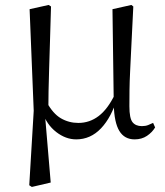

<svg xmlns="http://www.w3.org/2000/svg" viewBox="-20 -548 666 775"><path d="M98.1 199.8 116.1 -100.8 99.5 -510.9 176.5 -528 185.9 -521.8Q183.7 -440.4 181.7 -378.9Q179.7 -317.5 178.3 -269.3Q176.9 -221.2 176 -181.2Q175.1 -141.2 175.1 -101.7L161.7 -82.8L184.7 188.8L108.5 206.6ZM523.5 14.6Q482.5 14.6 461.8 -19.3Q441.1 -53.3 439.2 -125.3V-128.5L434 -510.9L510.3 -528L518.1 -521.8Q513.7 -435.6 510.7 -372.5Q507.7 -309.5 505.4 -263.6Q503.1 -217.8 502.7 -183.5Q502.3 -149.2 502.3 -119.2Q502.3 -70.5 515 -54.7Q527.7 -38.9 552.7 -38.9Q567.1 -38.9 577.8 -43.1Q588.4 -47.3 598 -52L606.1 -33.6Q594.2 -13.7 573.1 0.5Q552 14.6 523.5 14.6ZM287.6 14.6Q245.3 14.6 206.7 -15.3Q168.1 -45.3 150.7 -96.8H148.5L167.8 -136.8Q193.6 -89.2 225.8 -70.5Q258.1 -51.8 296.3 -51.8Q341.9 -51.8 378.6 -79.9Q415.3 -108 444 -167.6L456.6 -155.4H454.2Q430.3 -74.8 387.9 -30.1Q345.5 14.6 287.6 14.6Z"/></svg>

Font: Noto Serif HK ExtraLight
Style: Regular
Weight: 200
Designer: Ryoko NISHIZUKA 西塚涼子 (kana & ideographs); Frank Grießhammer (Latin, Greek & Cyrillic); Wenlong ZHANG 张文龙 (bopomofo); San
Foundry: Adobe
Version: Version 2.002-H1;hotconv 1.1.0;makeotfexe 2.6.0